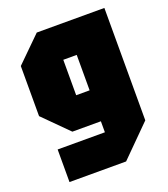

<svg xmlns="http://www.w3.org/2000/svg" viewBox="-130 -653 777 886"><g transform="rotate(-20 258.5 -210.0)"><path d="M59 140V-20H291V-74H151L31 -194V-440L153 -560H485V-8L337 140ZM225 -400V-226H291V-400Z"/></g></svg>

Font: Tektur Condensed ExtraBold
Style: Regular
Weight: 800
Width: 3
Designer: Adam Jagosz
Foundry: Adam Jagosz
Version: Version 1.005;gftools[0.9.30]